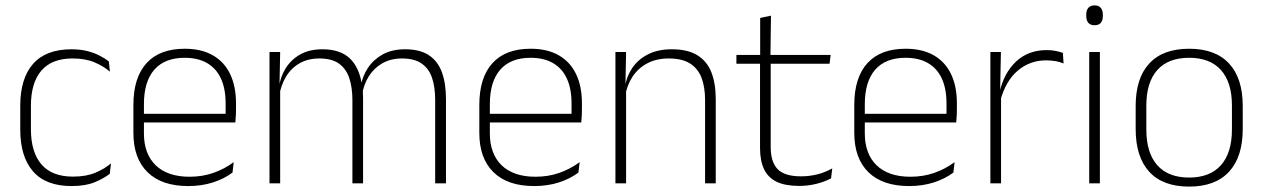

<svg xmlns="http://www.w3.org/2000/svg" viewBox="-20 -679 4676 711"><path d="M245 10Q150 10 102.5 -44.2Q55 -98.5 55 -199.5V-287.5Q55 -388.5 102.5 -442.5Q150 -496.5 245 -496.5Q278.5 -496.5 304.8 -489.5Q331 -482.5 350.5 -472.2Q370 -462 383 -451.5L387 -413.5Q363.5 -434 330 -448.2Q296.5 -462.5 248.5 -462.5Q172 -462.5 133.2 -417.5Q94.5 -372.5 94.5 -287V-200.5Q94.5 -116 133.2 -70.5Q172 -25 250 -25Q299.5 -25 333.5 -39.5Q367.5 -54 391 -74L386.5 -35.5Q366 -19 331.5 -4.5Q297 10 245 10Z M677 10Q579 10 526.5 -41.2Q474 -92.5 474 -187V-290.5Q474 -391.5 522.5 -445Q571 -498.5 664 -498.5Q726 -498.5 768.2 -474.2Q810.5 -450 832.2 -404.8Q854 -359.5 854 -295.5V-278Q854 -265.5 853.5 -252.8Q853 -240 851.5 -225.5H815Q815.5 -245.5 815.5 -263.2Q815.5 -281 815.5 -296Q815.5 -350.5 798.2 -388Q781 -425.5 747.2 -445.2Q713.5 -465 664 -465Q590 -465 551.5 -421Q513 -377 513 -293V-245V-239V-184.5Q513 -147 524 -117.5Q535 -88 556.2 -67.2Q577.5 -46.5 609 -35.5Q640.5 -24.5 682 -24.5Q729 -24.5 769.5 -38.5Q810 -52.5 845.5 -78.5L841 -40Q810.5 -17 768.8 -3.5Q727 10 677 10ZM494 -225.5V-257.5H841.5V-225.5Z M1591.5 0V-308.5Q1591.5 -356.5 1579.8 -391Q1568 -425.5 1541 -444Q1514 -462.5 1469 -462.5Q1427.5 -462.5 1396.5 -445Q1365.5 -427.5 1346.2 -397.2Q1327 -367 1321 -328.5L1309.5 -361.5H1316.5Q1322 -396.5 1342.5 -427.5Q1363 -458.5 1397.2 -477.5Q1431.5 -496.5 1480 -496.5Q1535 -496.5 1568.2 -474.5Q1601.5 -452.5 1616.5 -411.2Q1631.5 -370 1631.5 -312V0ZM978 0V-486.5H1017.5L1015 -362L1017.5 -360.5V0ZM1285 0V-308Q1285 -356.5 1273 -391Q1261 -425.5 1234.5 -444Q1208 -462.5 1163 -462.5Q1120.5 -462.5 1089.2 -444.5Q1058 -426.5 1039.2 -395.2Q1020.5 -364 1014 -324L1002 -356H1013Q1018 -394 1037.8 -426Q1057.5 -458 1091.5 -477.2Q1125.5 -496.5 1174 -496.5Q1240.5 -496.5 1276.2 -462Q1312 -427.5 1321 -359.5Q1323 -348.5 1323.8 -337.5Q1324.5 -326.5 1324.5 -315V0Z M1958 10Q1860 10 1807.5 -41.2Q1755 -92.5 1755 -187V-290.5Q1755 -391.5 1803.5 -445Q1852 -498.5 1945 -498.5Q2007 -498.5 2049.2 -474.2Q2091.5 -450 2113.2 -404.8Q2135 -359.5 2135 -295.5V-278Q2135 -265.5 2134.5 -252.8Q2134 -240 2132.5 -225.5H2096Q2096.5 -245.5 2096.5 -263.2Q2096.5 -281 2096.5 -296Q2096.5 -350.5 2079.2 -388Q2062 -425.5 2028.2 -445.2Q1994.5 -465 1945 -465Q1871 -465 1832.5 -421Q1794 -377 1794 -293V-245V-239V-184.5Q1794 -147 1805 -117.5Q1816 -88 1837.2 -67.2Q1858.5 -46.5 1890 -35.5Q1921.5 -24.5 1963 -24.5Q2010 -24.5 2050.5 -38.5Q2091 -52.5 2126.5 -78.5L2122 -40Q2091.5 -17 2049.8 -3.5Q2008 10 1958 10ZM1775 -225.5V-257.5H2122.5V-225.5Z M2591 0V-308Q2591 -356 2578 -390.5Q2565 -425 2535.5 -443.8Q2506 -462.5 2456.5 -462.5Q2411 -462.5 2377 -444.5Q2343 -426.5 2322.5 -395.2Q2302 -364 2295 -324L2284 -356H2294Q2299.5 -394 2320.5 -426Q2341.5 -458 2378.5 -477.2Q2415.5 -496.5 2467.5 -496.5Q2527 -496.5 2562.8 -474.2Q2598.5 -452 2614.5 -410.8Q2630.5 -369.5 2630.5 -311.5V0ZM2259 0V-486.5H2298.5L2296 -362.5L2298.5 -361V0Z M2939.5 9.5Q2888 9.5 2856.2 -5.8Q2824.5 -21 2809.5 -52.2Q2794.5 -83.5 2794.5 -130.5V-459H2834V-134.5Q2834 -79 2859.8 -52.5Q2885.5 -26 2946.5 -26Q2977 -26 3006.2 -33.2Q3035.5 -40.5 3062 -55.5L3057.5 -18.5Q3034.5 -6 3003.2 1.8Q2972 9.5 2939.5 9.5ZM2707 -443V-475.5H3056L3052 -443ZM2795 -469.5V-612.5L2835 -621L2833 -469.5Z M3346.5 10Q3248.5 10 3196 -41.2Q3143.5 -92.5 3143.5 -187V-290.5Q3143.5 -391.5 3192 -445Q3240.5 -498.5 3333.5 -498.5Q3395.5 -498.5 3437.8 -474.2Q3480 -450 3501.8 -404.8Q3523.5 -359.5 3523.5 -295.5V-278Q3523.5 -265.5 3523 -252.8Q3522.5 -240 3521 -225.5H3484.5Q3485 -245.5 3485 -263.2Q3485 -281 3485 -296Q3485 -350.5 3467.8 -388Q3450.5 -425.5 3416.8 -445.2Q3383 -465 3333.5 -465Q3259.5 -465 3221 -421Q3182.5 -377 3182.5 -293V-245V-239V-184.5Q3182.5 -147 3193.5 -117.5Q3204.5 -88 3225.8 -67.2Q3247 -46.5 3278.5 -35.5Q3310 -24.5 3351.5 -24.5Q3398.5 -24.5 3439 -38.5Q3479.5 -52.5 3515 -78.5L3510.5 -40Q3480 -17 3438.2 -3.5Q3396.5 10 3346.5 10ZM3163.5 -225.5V-257.5H3511V-225.5Z M3684 -305 3671 -334 3681.5 -337.5Q3698 -409.5 3743 -451.5Q3788 -493.5 3856 -493.5Q3875.5 -493.5 3890.5 -490.2Q3905.5 -487 3916 -483L3918.5 -444Q3906 -449.5 3889.5 -452.5Q3873 -455.5 3853.5 -455.5Q3794 -455.5 3749 -417.5Q3704 -379.5 3684 -305ZM3647.5 0V-486.5H3686.5L3683.5 -338L3687 -334.5V0Z M4013.5 0V-486.5H4053V0ZM4033.5 -585.5Q4018 -585.5 4010.2 -594.5Q4002.5 -603.5 4002.5 -620.5V-624.5Q4002.5 -641 4010.2 -650Q4018 -659 4033.5 -659Q4048.5 -659 4056.2 -650Q4064 -641 4064 -624.5V-620.5Q4064 -603 4056.2 -594.2Q4048.5 -585.5 4033.5 -585.5Z M4383.5 12Q4286 12 4235.8 -43Q4185.5 -98 4185.5 -201V-286.5Q4185.5 -389.5 4236 -444Q4286.5 -498.5 4383.5 -498.5Q4480.5 -498.5 4531.2 -444Q4582 -389.5 4582 -286.5V-201Q4582 -98 4531.2 -43Q4480.5 12 4383.5 12ZM4383.5 -21.5Q4460.5 -21.5 4501.2 -67.2Q4542 -113 4542 -199.5V-288Q4542 -374 4501.5 -419.5Q4461 -465 4383.5 -465Q4306 -465 4265.5 -419.5Q4225 -374 4225 -288V-199.5Q4225 -113 4265.5 -67.2Q4306 -21.5 4383.5 -21.5Z"/></svg>

Font: Anek Odia Medium ExtraLight
Style: Regular
Weight: 250
Version: Version 1.003